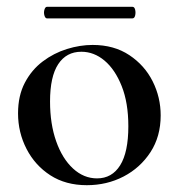

<svg xmlns="http://www.w3.org/2000/svg" viewBox="-20 -531 526 564"><path d="M235 13Q173 13 128 -16Q83 -45 58 -93.5Q33 -142 33 -198Q33 -250 53 -288Q73 -326 105.5 -350.5Q138 -375 176.5 -387Q215 -399 252 -399Q315 -399 360 -369Q405 -339 428.5 -292Q452 -245 452 -192Q452 -130 422 -84Q392 -38 343 -12.5Q294 13 235 13ZM265 -7Q309 -7 333 -45.5Q357 -84 357 -160Q357 -229 337.5 -278Q318 -327 287 -353Q256 -379 219 -379Q175 -379 151 -342.5Q127 -306 127 -233Q127 -167 145 -116Q163 -65 194.5 -36Q226 -7 265 -7ZM118 -477Q113 -477 110.5 -485.5Q108 -494 110.5 -502.5Q113 -511 118 -511H369Q375 -511 377 -502.5Q379 -494 377 -485.5Q375 -477 369 -477Z"/></svg>

Font: Cormorant Garamond Light SemiBold
Style: Regular
Weight: 600
Version: Version 4.001